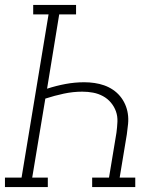

<svg xmlns="http://www.w3.org/2000/svg" viewBox="-35 -755 655 775"><path d="M-15 0V-38H52L161 -697H99V-735H272V-697H204L155 -397Q192 -409 229.5 -416Q267 -423 305 -423Q326 -423 346.5 -420Q367 -417 385.5 -410.5Q404 -404 420.5 -393Q437 -382 449.5 -367Q462 -352 470 -334Q478 -316 481 -296Q484 -276 482 -255Q480 -234 477 -213L448 -38H511V0H337V-38H405L435 -219Q438 -241 439 -263.5Q440 -286 433 -305.5Q426 -325 412.5 -341Q399 -357 380.5 -367Q362 -377 341 -381Q320 -385 297 -385Q260 -385 222.5 -377Q185 -369 148 -357L95 -38H158V0Z"/></svg>

Font: Iosevka Curly Slab XLtExObl
Style: Regular
Weight: 200
Width: 7
Italic angle: -9°
Monospace: yes
Designer: Belleve Invis
Foundry: Belleve Invis
Version: Version 11.0.0; ttfautohint (v1.8.3)